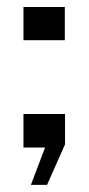

<svg xmlns="http://www.w3.org/2000/svg" viewBox="-20 -415 249 540"><path d="M66.9 105 106.7 0H46V-94.3H162.9V-9L112.3 105ZM46 -302V-395.3H162.3V-302Z"/></svg>

Font: Big Shoulders Display SC Thin
Style: Regular
Weight: 100
Designer: Patric King
Foundry: XO Type Co
Version: Version 2.002